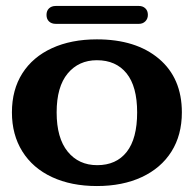

<svg xmlns="http://www.w3.org/2000/svg" viewBox="-20 -614 650 644"><path d="M20 -237Q20 -313 55 -368Q90 -423 154.5 -452.5Q219 -482 305 -482Q436 -482 513 -417Q590 -352 590 -237Q590 -161 555 -105.5Q520 -50 455.5 -20Q391 10 305 10Q219 10 154.5 -20Q90 -50 55 -106Q20 -162 20 -237ZM306 -60Q370 -60 405 -104.5Q440 -149 440 -237Q440 -324 404.5 -368Q369 -412 305 -412Q244 -412 207 -367.5Q170 -323 170 -237Q170 -151 207 -105.5Q244 -60 306 -60ZM136 -564Q136 -578 144.5 -586Q153 -594 167 -594H446Q459 -594 467.5 -586Q476 -578 476 -564Q476 -551 467.5 -542.5Q459 -534 446 -534H167Q153 -534 144.5 -542Q136 -550 136 -564Z"/></svg>

Font: Raigarh
Style: Bold
Weight: 700
Designer: jaikishan Patel
Foundry: MagicType
Version: Version 1.000